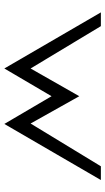

<svg xmlns="http://www.w3.org/2000/svg" viewBox="185 -676 496 907"><g transform="rotate(90 433.5 -223.0)"><path d="M39 -451 304 5 435 -218 566 5 831 -451H766L564 -119L435 -349L304 -119L104 -451Z"/></g></svg>

Font: Charger Sport
Style: LitExt
Weight: 300
Designer: Jasper
Foundry: Cannot Into Space Fonts
Version: Version 1.1